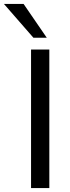

<svg xmlns="http://www.w3.org/2000/svg" viewBox="-72 -957 356 977"><path d="M86 0V-705H179V0ZM98 -765 -52 -937H48L166 -765Z"/></svg>

Font: Mulish ExtraLight Medium
Style: Regular
Weight: 500
Version: Version 3.603